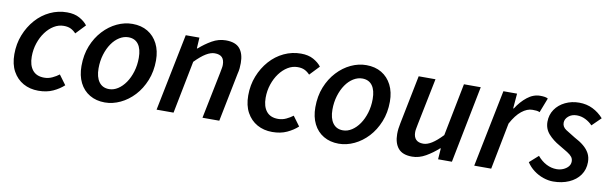

<svg xmlns="http://www.w3.org/2000/svg" viewBox="-39 -847 3821 1203"><g transform="rotate(10 1871.0 -245.5)"><path d="M220 12Q166 12 124 -11.5Q82 -35 57.5 -79.5Q33 -124 33 -188Q33 -254 55.5 -311Q78 -368 116.5 -411.5Q155 -455 206 -479Q257 -503 314 -503Q361 -503 393.5 -485Q426 -467 444 -443L386 -382Q370 -399 352 -407.5Q334 -416 308 -416Q275 -416 245.5 -398Q216 -380 193 -349Q170 -318 156.5 -277.5Q143 -237 143 -192Q143 -137 168 -106Q193 -75 242 -75Q269 -75 293.5 -86.5Q318 -98 336 -112L381 -51Q353 -25 313 -6.5Q273 12 220 12Z M643 12Q588 12 546.5 -12.5Q505 -37 482.5 -82Q460 -127 460 -188Q460 -259 483 -316.5Q506 -374 545 -416Q584 -458 632 -480.5Q680 -503 730 -503Q786 -503 827 -478.5Q868 -454 891 -409Q914 -364 914 -303Q914 -233 890.5 -175Q867 -117 828.5 -75.5Q790 -34 741.5 -11Q693 12 643 12ZM655 -75Q684 -75 711 -92.5Q738 -110 759 -140.5Q780 -171 792.5 -212Q805 -253 805 -300Q805 -356 783 -386Q761 -416 719 -416Q690 -416 662.5 -399Q635 -382 614 -351.5Q593 -321 580.5 -280Q568 -239 568 -192Q568 -137 590.5 -106Q613 -75 655 -75Z M971 0 1070 -491H1157L1153 -422H1157Q1194 -455 1236 -479Q1278 -503 1324 -503Q1386 -503 1413 -470.5Q1440 -438 1440 -379Q1440 -362 1438.5 -345.5Q1437 -329 1432 -310L1370 0H1263L1323 -296Q1326 -314 1328.5 -325.5Q1331 -337 1331 -348Q1331 -380 1316 -395.5Q1301 -411 1269 -411Q1244 -411 1214 -393Q1184 -375 1145 -335L1079 0Z M1708 12Q1654 12 1612 -11.5Q1570 -35 1545.5 -79.5Q1521 -124 1521 -188Q1521 -254 1543.5 -311Q1566 -368 1604.5 -411.5Q1643 -455 1694 -479Q1745 -503 1802 -503Q1849 -503 1881.5 -485Q1914 -467 1932 -443L1874 -382Q1858 -399 1840 -407.5Q1822 -416 1796 -416Q1763 -416 1733.5 -398Q1704 -380 1681 -349Q1658 -318 1644.5 -277.5Q1631 -237 1631 -192Q1631 -137 1656 -106Q1681 -75 1730 -75Q1757 -75 1781.5 -86.5Q1806 -98 1824 -112L1869 -51Q1841 -25 1801 -6.5Q1761 12 1708 12Z M2131 12Q2076 12 2034.5 -12.5Q1993 -37 1970.5 -82Q1948 -127 1948 -188Q1948 -259 1971 -316.5Q1994 -374 2033 -416Q2072 -458 2120 -480.5Q2168 -503 2218 -503Q2274 -503 2315 -478.5Q2356 -454 2379 -409Q2402 -364 2402 -303Q2402 -233 2378.5 -175Q2355 -117 2316.5 -75.5Q2278 -34 2229.5 -11Q2181 12 2131 12ZM2143 -75Q2172 -75 2199 -92.5Q2226 -110 2247 -140.5Q2268 -171 2280.5 -212Q2293 -253 2293 -300Q2293 -356 2271 -386Q2249 -416 2207 -416Q2178 -416 2150.5 -399Q2123 -382 2102 -351.5Q2081 -321 2068.5 -280Q2056 -239 2056 -192Q2056 -137 2078.5 -106Q2101 -75 2143 -75Z M2598 12Q2537 12 2509.5 -21Q2482 -54 2482 -112Q2482 -129 2484 -145.5Q2486 -162 2490 -181L2552 -491H2659L2599 -195Q2596 -178 2593.5 -166Q2591 -154 2591 -143Q2591 -112 2606.5 -96Q2622 -80 2653 -80Q2678 -80 2707.5 -98.5Q2737 -117 2774 -156L2840 -491H2947L2850 0H2762L2767 -70H2763Q2727 -37 2684.5 -12.5Q2642 12 2598 12Z M2992 0 3091 -491H3178L3170 -396H3174Q3203 -442 3241.5 -472.5Q3280 -503 3324 -503Q3340 -503 3352.5 -501Q3365 -499 3373 -494L3337 -401Q3328 -406 3316 -407Q3304 -408 3291 -408Q3257 -408 3222.5 -380.5Q3188 -353 3158 -297L3100 0Z M3495 12Q3465 12 3432.5 1Q3400 -10 3372 -31Q3344 -52 3325 -81L3381 -131Q3407 -100 3438.5 -84Q3470 -68 3503 -68Q3526 -68 3545.5 -76.5Q3565 -85 3577 -99Q3589 -113 3589 -132Q3589 -148 3580 -160Q3571 -172 3550.5 -185Q3530 -198 3497 -217Q3454 -241 3425 -273.5Q3396 -306 3396 -351Q3396 -395 3419.5 -429.5Q3443 -464 3483.5 -483.5Q3524 -503 3572 -503Q3620 -503 3659 -483.5Q3698 -464 3727 -431L3671 -376Q3652 -396 3626 -409Q3600 -422 3571 -422Q3539 -422 3518 -404Q3497 -386 3497 -362Q3497 -336 3522 -319.5Q3547 -303 3581 -283Q3616 -265 3640 -245Q3664 -225 3677 -201Q3690 -177 3690 -145Q3690 -98 3665 -62.5Q3640 -27 3595.5 -7.5Q3551 12 3495 12Z"/></g></svg>

Font: Source Sans 3 ExtraLight SemiBold
Style: Italic
Weight: 600
Italic angle: -11°
Version: Version 3.052;hotconv 1.1.0;makeotfexe 2.6.0